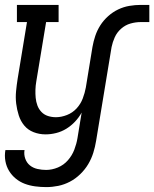

<svg xmlns="http://www.w3.org/2000/svg" viewBox="-23 -540 629 783"><path d="M166 223Q143 223 120.5 220Q98 217 78 209.5Q58 202 41.5 188.5Q25 175 14 157Q3 139 -1 117Q-5 95 -1 72H77Q74 90 80 107Q86 124 99 134.5Q112 145 129.5 149Q147 153 165 153Q189 153 213 143Q237 133 254 113.5Q271 94 280 70.5Q289 47 293 23L310 -81Q299 -61 283 -44Q267 -27 247.5 -15Q228 -3 206 2.5Q184 8 163 8Q137 8 114 -1Q91 -10 76 -28Q61 -46 53.5 -69.5Q46 -93 43 -117.5Q40 -142 42.5 -168Q45 -194 49 -219L87 -450H46V-520H216V-450H165L125 -208Q122 -191 121.5 -174Q121 -157 122.5 -141Q124 -125 129.5 -110Q135 -95 146 -83.5Q157 -72 172.5 -67Q188 -62 205 -62Q227 -62 250 -71Q273 -80 289.5 -98Q306 -116 314.5 -138.5Q323 -161 327 -183L354 -348Q358 -371 365.5 -393.5Q373 -416 386 -436.5Q399 -457 418 -474Q437 -491 459 -501.5Q481 -512 504.5 -516Q528 -520 551 -520H586V-450H551Q530 -450 509 -444Q488 -438 471 -423Q454 -408 445 -388Q436 -368 432 -348L369 34Q365 59 357.5 83Q350 107 337 129Q324 151 304.5 170Q285 189 262 201Q239 213 214.5 218Q190 223 166 223Z"/></svg>

Font: Iosevka Curly Slab
Style: Italic
Weight: 400
Italic angle: -9°
Monospace: yes
Designer: Belleve Invis
Foundry: Belleve Invis
Version: Version 22.1.2; ttfautohint (v1.8.4)